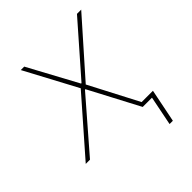

<svg xmlns="http://www.w3.org/2000/svg" viewBox="-188 -616 865 865"><g transform="rotate(-45 245.0 -183.0)"><path d="M390 140 418 0H359L233 -239H230L23 0H-4L221 -257L88 -506H110L237 -271H240L446 -506H473L249 -253L371 -19H443L411 140Z"/></g></svg>

Font: IBM Plex Sans Thin
Style: Italic
Weight: 250
Italic angle: -11.31°
Designer: Mike Abbink, Paul van der Laan, Pieter van Rosmalen
Foundry: Bold Monday
Version: Version 3.201